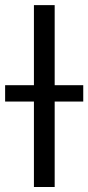

<svg xmlns="http://www.w3.org/2000/svg" viewBox="-82 -748 352 768"><path d="M136.7 -727.5V0H53.7V-727.5ZM-61.5 -341.8V-407.2H251V-341.8Z"/></svg>

Font: Inter Tight
Style: Regular
Weight: 400
Designer: Rasmus Andersson
Foundry: rsms
Version: Version 3.002